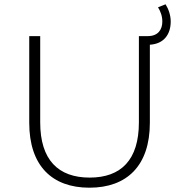

<svg xmlns="http://www.w3.org/2000/svg" viewBox="-20 -868 836 893"><path d="M774 -768C774 -709 743 -664 677 -660C677 -660 677 -297 677 -297C677 -97 570 5 396 5C222 5 116 -97 116 -297C116 -297 116 -700 116 -700C116 -700 167 -700 167 -700C167 -700 167 -299 167 -299C167 -124 251 -42 397 -42C543 -42 626 -124 626 -299C626 -299 626 -700 626 -700C626 -700 667 -700 667 -700C716 -700 735 -731 735 -768C735 -794 726 -816 715 -834C715 -834 750 -848 750 -848C764 -826 774 -797 774 -768Z"/></svg>

Font: TamingNoise
Style: Regular
Weight: 500
Designer: Julieta Ulanovsky
Foundry: Julieta Ulanovsky
Version: ""